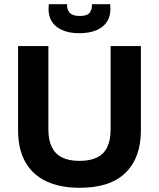

<svg xmlns="http://www.w3.org/2000/svg" viewBox="-20 -879 756 913"><path d="M359 14Q299 14 251.5 1.5Q204 -11 169 -34.5Q134 -58 111 -91.5Q88 -125 77 -167Q66 -209 66 -259V-660H210V-264Q210 -213 226.5 -179.5Q243 -146 275.5 -130Q308 -114 358 -114Q408 -114 441 -130Q474 -146 490 -179.5Q506 -213 506 -264V-660H650V-259Q650 -129 577 -57.5Q504 14 359 14ZM212 -859H299Q297 -836 310.5 -819.5Q324 -803 360 -803Q395 -803 407 -819.5Q419 -836 417 -859H504Q509 -812 492 -781.5Q475 -751 440 -736Q405 -721 357 -721Q309 -721 274.5 -736.5Q240 -752 223.5 -782Q207 -812 212 -859Z"/></svg>

Font: Bricolage Grotesque 24pt
Style: Bold
Weight: 700
Designer: Mathieu Triay
Foundry: Atelier Triay
Version: Version 1.001;gftools[0.9.33.dev8+g029e19f]